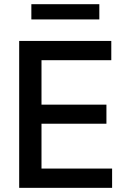

<svg xmlns="http://www.w3.org/2000/svg" viewBox="-20 -904 615 924"><path d="M72.3 -707H515.6V-614.3H179.7V-400.4H492.2V-308.6H179.7V-92.8H519.5V0H72.3ZM458 -810.5H130.9V-883.8H458Z"/></svg>

Font: Pretendard GOV Medium
Style: Regular
Weight: 500
Designer: Base glyphs from Inter by Rasmus Andersson; Hangeul glyphs from Noto Sans CJK(Source Han Sans) by Jang Soo-young and Kan
Foundry: Kil Hyung-jin
Version: Version 1.309